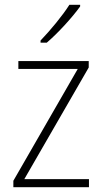

<svg xmlns="http://www.w3.org/2000/svg" viewBox="-20 -785 429 805"><path d="M316 -758V-765H271C242 -719 192 -659 150 -615V-606H176C223 -646 284 -713 316 -758ZM353 0V-34H82L352 -502V-529H57V-496H306L36 -27V0Z"/></svg>

Font: Noto Sans Devanagari UI SemiCondensed ExtraLight
Style: Regular
Weight: 200
Width: 4
Designer: Jelle Bosma - Monotype Design Team
Foundry: Monotype Imaging Inc.
Version: Version 2.004